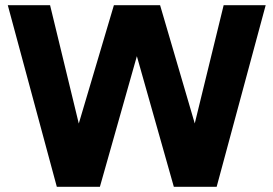

<svg xmlns="http://www.w3.org/2000/svg" viewBox="-20 -720 1054 740"><path d="M199 0 10 -700H173L312 -127H249L419 -700H597L765 -127H702L842 -700H1004L815 0H650L485 -583H530L365 0Z"/></svg>

Font: SUSE ExtraBold
Style: Regular
Weight: 800
Designer: Rene Bieder
Foundry: SUSE
Version: Version 1.000